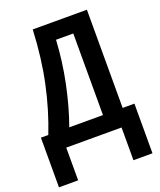

<svg xmlns="http://www.w3.org/2000/svg" viewBox="-164 -815 932 1119"><g transform="rotate(-20 301.5 -255.5)"><path d="M512 -714V-105H585V203H467V0H124V203H5V-105H51Q104 -240 136 -389.5Q168 -539 176 -714ZM390 -611H283Q276 -481 249 -350Q222 -219 181 -105H390Z"/></g></svg>

Font: Noto Sans Disp Cond SemBd
Style: Regular
Weight: 600
Width: 3
Designer: Monotype Design Team
Foundry: Monotype Imaging Inc.
Version: Version 2.000;GOOG;noto-source:20170915:90ef993387c0; ttfaut